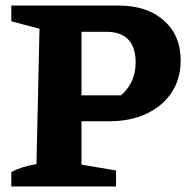

<svg xmlns="http://www.w3.org/2000/svg" viewBox="-20 -675 688 695"><path d="M408 -655Q512 -655 573 -601Q634 -547 634 -457Q634 -390 601.5 -340.5Q569 -291 510.5 -263.5Q452 -236 375 -236H275V-79L400 -58V0H21V-52Q57 -72 112 -81L123 -571L21 -598V-655ZM364 -560H275V-330H418Q471 -376 471 -448Q471 -560 364 -560Z"/></svg>

Font: Piazzolla
Style: Bold
Weight: 700
Designer: Juan Pablo del Peral
Foundry: Huerta Tipografica
Version: Version 1.330